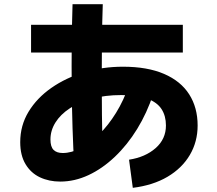

<svg xmlns="http://www.w3.org/2000/svg" viewBox="-20 -828 1040 921"><path d="M617 73 599 -62Q677 -74 726.5 -117.5Q776 -161 776 -226Q776 -272 755 -304.5Q734 -337 687.5 -354.5Q641 -372 562 -372Q485 -372 422.5 -355Q360 -338 315 -308.5Q270 -279 246 -240.5Q222 -202 222 -159Q222 -124 237 -109Q252 -94 281 -94Q322 -94 366.5 -117Q411 -140 455 -183Q499 -226 536.5 -286.5Q574 -347 599 -421L715 -377Q685 -286 638 -209.5Q591 -133 531 -76Q471 -19 404.5 12Q338 43 269 43Q215 43 171.5 22.5Q128 2 102.5 -40.5Q77 -83 77 -146Q77 -226 117 -292Q157 -358 226.5 -406.5Q296 -455 384.5 -481.5Q473 -508 570 -508Q687 -508 767 -473.5Q847 -439 887.5 -375.5Q928 -312 928 -226Q928 -148 890.5 -84.5Q853 -21 783.5 20Q714 61 617 73ZM337 -20Q331 -115 328 -213Q325 -311 324 -411Q323 -511 324 -610.5Q325 -710 328 -808H473Q470 -720 469 -631Q468 -542 468 -453Q468 -364 469 -276.5Q470 -189 473 -104ZM129 -576V-709H857V-576Z"/></svg>

Font: Murecho Thin
Style: Bold
Weight: 700
Version: Version 1.010